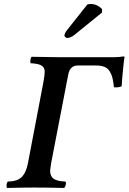

<svg xmlns="http://www.w3.org/2000/svg" viewBox="-20 -928 636 950"><path d="M14.2 2Q11.2 -7.8 12.9 -17.3Q14.6 -26.9 20 -29.8Q64.5 -30.3 86.7 -51.5Q108.9 -72.8 118.2 -120.1L194.8 -522Q201.2 -557.6 201.2 -573.2Q201.2 -594.2 185.3 -603.8Q169.4 -613.3 130.9 -615.2Q128.9 -623 130.9 -633.3Q132.8 -643.6 136.2 -647Q230 -645 274.9 -645H544.9Q568.8 -645 591.8 -648.9Q596.2 -648.9 596.2 -645Q593.8 -636.2 588.6 -583.7Q583.5 -531.2 582 -501Q566.4 -494.1 543.9 -496.1Q540.5 -525.4 536.4 -542.5Q532.2 -559.6 522.7 -575.2Q513.2 -590.8 496.3 -597.4Q479.5 -604 453.1 -604H365.2Q326.7 -604 317.9 -560.1L232.9 -120.1Q228 -84.5 228 -84Q228 -55.7 245.4 -43.5Q262.7 -31.2 303.2 -29.8Q308.1 -26.9 305.4 -14.4Q302.7 -2 296.9 2Q218.8 0 157.2 0H145Q90.3 0 14.2 2ZM310.1 -776.9 412.1 -905.8Q419.4 -908.2 428.2 -908.2Q460.9 -908.2 484.9 -882.8V-866.2L350.1 -756.8Q329.6 -740.2 313 -740.2Q307.1 -740.2 303 -744.4Q298.8 -748.5 298.8 -752.9Q300.8 -765.1 310.1 -776.9Z"/></svg>

Font: Common Serif SemiBold
Style: Italic
Weight: 600
Italic angle: -12°
Designer: Philipp H. Poll, Khaled Hosny
Foundry: Stefan Peev, Context Ltd.
Version: Version 1.026